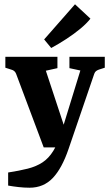

<svg xmlns="http://www.w3.org/2000/svg" viewBox="-20 -688 512 896"><path d="M18 117Q70 109 109.5 99Q149 89 178 70Q207 51 228.5 16.5Q250 -18 267 -73L355 -359L304 -370V-423H469V-372L441 -363Q433 -360 428 -356Q423 -352 420 -344L300 7Q269 98 226 143Q183 188 118 188Q93 188 66.5 185Q40 182 18 178ZM263 0H184L55 -344Q49 -359 33 -363L5 -372V-423H248V-370L194 -358L293 -58ZM186 -504 330 -668 402 -601Q384 -578 355 -554Q326 -530 291 -507Q256 -484 219 -464Z"/></svg>

Font: Rasa
Style: Bold
Weight: 700
Designer: Anna Giedrys (Yrsa+Rasa design), David Brezina (Yrsa art-direction, Rasa art-direction, design)
Foundry: Rosetta Type Foundry
Version: Version 2.004